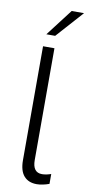

<svg xmlns="http://www.w3.org/2000/svg" viewBox="-100 -941 470 987"><g transform="rotate(10 135.0 -447.0)"><path d="M77 -102.5V-697H136.5V-113.5Q136.5 -48.5 185.5 -48.5Q206.5 -48.5 232.5 -57.5V-6Q216.5 0 199 3.5Q181.5 7 167.5 7Q124.5 7 100.8 -20Q77 -47 77 -102.5ZM190.5 -901H255L129 -760.5H83Z"/></g></svg>

Font: HK Grotesk Light
Style: Regular
Weight: 300
Designer: Alfredo Marco Pradil
Foundry: Hanken Design Co.
Version: Version 3.001